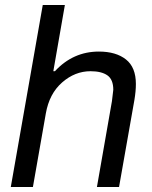

<svg xmlns="http://www.w3.org/2000/svg" viewBox="-20 -743 603 763"><path d="M22.9 0 149.9 -723.1H237.8L191.9 -460H198.2Q270.5 -538.1 373 -538.1Q440.9 -538.1 480.5 -506.8Q520 -475.6 520 -409.2Q520 -380.9 514.2 -346.2L453.1 0H365.2L424.8 -340.8Q430.2 -385.3 430.2 -386.2Q430.2 -427.2 406.7 -443.6Q383.3 -460 339.8 -460Q277.8 -460 226.8 -415.3Q175.8 -370.6 162.1 -292L110.8 0Z"/></svg>

Font: Archivo
Style: Italic
Weight: 400
Italic angle: -10°
Designer: Hector Gatti
Foundry: Omnibus-Type
Version: Version 2.001